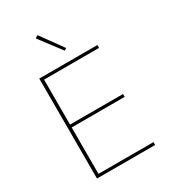

<svg xmlns="http://www.w3.org/2000/svg" viewBox="-220 -1046 1040 1161"><g transform="rotate(-30 300.0 -465.5)"><path d="M108 0V-698H514V-678H130V-364H500V-344H130V-20H514V0ZM211 -919 230 -931 341 -777 326 -767Z"/></g></svg>

Font: IBM Plex Mono Thin
Style: Regular
Weight: 100
Monospace: yes
Designer: Mike Abbink, Paul van der Laan, Pieter van Rosmalen
Foundry: Bold Monday
Version: Version 2.3